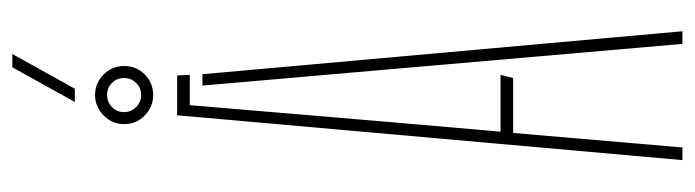

<svg xmlns="http://www.w3.org/2000/svg" viewBox="-418 -682 1101 304"><g transform="rotate(-90 132.0 -530.5)"><path d="M30 0 101 -800H164L165 -780H117L90 -460L75 -288H165L160 -268H73L50 0ZM214 0 174 -461 148 -760H166L234 0ZM133 -838Q114.5 -838 100.8 -851.2Q87 -864.5 87 -884Q87 -903 100.8 -916.5Q114.5 -930 133 -930Q152 -930 165.5 -916.5Q179 -903 179 -884Q179 -864.5 165.5 -851.2Q152 -838 133 -838ZM133 -857Q144.5 -857 152.2 -865Q160 -873 160 -884Q160 -895.5 152.2 -903.2Q144.5 -911 133 -911Q122 -911 114 -903.2Q106 -895.5 106 -884Q106 -873 114 -865Q122 -857 133 -857ZM122 -962 177 -1061H198L143 -962Z"/></g></svg>

Font: Big Shoulders Stencil Thin
Style: Regular
Weight: 100
Designer: Patric King
Foundry: XO Type Co
Version: Version 2.001